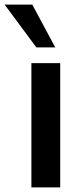

<svg xmlns="http://www.w3.org/2000/svg" viewBox="-61 -813 354 833"><path d="M75.2 0V-539.1H200.2V0ZM-41 -793H79.1L178.7 -607.4H96.7Z"/></svg>

Font: Min Sans SemiBold
Style: Regular
Weight: 600
Designer: Jinseong-Kim, NotoSansCJK, Nunito
Foundry: Jinseong-Kim
Version: Version 1.400;Glyphs 3.1.2 (3151)